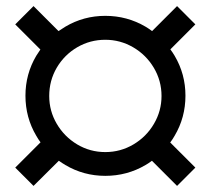

<svg xmlns="http://www.w3.org/2000/svg" viewBox="-20 -675 691 630"><path d="M325.5 -98Q254.5 -98 194.5 -133.5Q183.5 -140 173 -147.5L90 -65L30 -125L113 -208Q105.5 -218 99 -229.5Q63.5 -289.5 63.5 -361Q63.5 -432 99 -492Q105.5 -502.5 112.5 -512.5L30 -595L90 -655L172 -573Q183 -580.5 194.5 -587.5Q254.5 -623 325.5 -623Q397 -623 457.5 -587.5Q468.5 -581 479 -573L561 -655L621 -595L539 -513Q546.5 -503 553 -492Q588.5 -432 588.5 -361Q588.5 -289.5 553 -229.5Q546.5 -218 538.5 -207.5L621 -125L561 -65L478.5 -147.5Q468.5 -140 457.5 -133.5Q397 -98 325.5 -98ZM325.5 -176Q375.5 -176 418 -201.2Q460.5 -226.5 485.2 -268.8Q510 -311 510 -360Q510 -410 484.8 -452.5Q459.5 -495 417 -519.8Q374.5 -544.5 325.5 -544.5Q275.5 -544.5 233.2 -519.8Q191 -495 166.2 -452.8Q141.5 -410.5 141.5 -360Q141.5 -311 166.2 -268.8Q191 -226.5 233.2 -201.2Q275.5 -176 325.5 -176Z"/></svg>

Font: Vela Sans Med
Style: Regular
Weight: 500
Designer: Principal design: Mikhail Sharanda - project Manrope.
Design modification: Ravid Balaliev
Foundry: Mikhail Sharanda
Version: Version 1.001